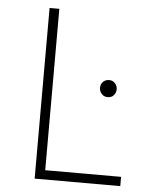

<svg xmlns="http://www.w3.org/2000/svg" viewBox="-51 -742 602 784"><g transform="rotate(5 250.0 -350.0)"><path d="M471.5 0H120.5V-699.5H160.5V-38H471.5ZM388.5 -357.5Q372.5 -357.5 363.2 -368.5Q354 -379.5 354 -392.5Q354 -408.5 364.2 -418Q374.5 -427.5 388.5 -427.5Q404 -427.5 413.2 -416.5Q422.5 -405.5 422.5 -392.5Q422.5 -379.5 413.8 -368.5Q405 -357.5 388.5 -357.5Z"/></g></svg>

Font: Argentum Novus ExtraLight
Style: Regular
Weight: 250
Designer: Julieta Ulanovsky (font) & Cristiano Sobral (main changes)
Foundry: Julieta Ulanovsky (font) & Cristiano Sobral (main changes)
Version: Version 3.00;November 27, 2020;FontCreator 13.0.0.2655 64-bi